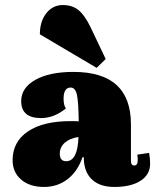

<svg xmlns="http://www.w3.org/2000/svg" viewBox="-20 -729 620 761"><path d="M363 -460 138 -593Q138 -644 163.5 -676.5Q189 -709 229 -709Q266 -709 290.5 -689.5Q315 -670 338 -623L399 -495ZM154 12Q98 12 64 -17Q30 -46 30 -94Q30 -167 90.5 -208Q151 -249 261 -249Q281 -249 292 -248Q291 -328 284.5 -355Q278 -382 260 -382Q232 -382 232 -338Q232 -312 241 -299Q194 -261 143 -261Q64 -261 64 -328Q64 -381 120 -412.5Q176 -444 271 -444Q499 -444 499 -236V-92Q499 -73 512 -73Q526 -73 526 -95Q526 -107 524 -116L571 -123Q575 -101 575 -80Q575 -37 537 -12.5Q499 12 433 12Q375 12 343.5 -18.5Q312 -49 312 -106H307Q288 -50 248 -19Q208 12 154 12ZM217 -120Q217 -90 242 -90Q288 -90 291 -186Q257 -181 237 -163.5Q217 -146 217 -120Z"/></svg>

Font: Arapey Black
Style: Regular
Weight: 900
Designer: Eduardo Rodriguez Tunni
Foundry: Eduardo Rodriguez Tunni
Version: Version 4.000